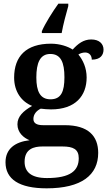

<svg xmlns="http://www.w3.org/2000/svg" viewBox="-20 -786 592 1046"><path d="M208 -616V-606H316C324 -652 340 -711 352 -753V-766H298C267 -723 226 -658 208 -616ZM234 240C425 240 515 167 515 47C515 -45 461 -104 333 -104H215C178 -104 162 -116 162 -138C162 -165 181 -184 202 -194C215 -192 243 -190 258 -190C391 -190 452 -264 452 -364C452 -416 432 -459 407 -489C416 -495 430 -500 444 -500C466 -500 480 -484 480 -461C528 -461 544 -487 544 -516C544 -546 522 -571 477 -571C435 -571 405 -548 376 -516C350 -533 306 -548 258 -548C122 -548 57 -479 57 -363C57 -287 97 -232 155 -209C106 -181 75 -151 75 -109C75 -63 109 -35 141 -22C62 -13 10 25 10 98C10 190 84 240 234 240ZM255 -245C199 -245 178 -288 178 -364C178 -443 198 -492 254 -492C312 -492 331 -445 331 -365C331 -287 313 -245 255 -245ZM236 184C150 184 114 151 114 95C114 25 165 12 211 12H320C379 12 409 27 409 76C409 144 363 184 236 184Z"/></svg>

Font: Noto Serif SemiBold
Style: Regular
Weight: 600
Designer: Monotype Design Team
Foundry: Monotype Imaging Inc.
Version: Version 2.013